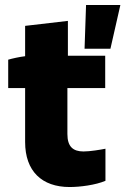

<svg xmlns="http://www.w3.org/2000/svg" viewBox="-20 -744 504 772"><path d="M320 -548H424L464 -724H326ZM260 8C302 8 364 0 404 -17V-146C384 -142 342 -135 316 -135C274 -135 251 -154 251 -205V-390H403V-520H253V-660L81 -640V-518C57 -515 30 -509 13 -504V-390H81V-173C81 -56 148 8 260 8Z"/></svg>

Font: Fixel Display ExtraBold
Style: Regular
Weight: 800
Designer: AlfaBravo + MacPaw
Foundry: Kyrylo Tkachov, Marchela Mozhyna, Serhii Makarenko, Maria Weinstein, Zakhar Kryvoshyya
Version: Version 1.211